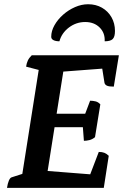

<svg xmlns="http://www.w3.org/2000/svg" viewBox="-20 -908 626 928"><path d="M13.8 0Q17.2 -21.9 22.9 -35.1Q28.5 -48.4 36.1 -50.9L104.7 -72.9L85.5 -52.4L169.6 -585.8L183.3 -565.7L106.1 -585.9Q108.6 -602.6 114.5 -615.4Q120.4 -628.1 133.6 -641H554.6L530 -489.3Q506.4 -489.3 496.7 -494Q487 -498.7 485 -507.7L472.6 -586L484.1 -577L275.9 -561.2L287.9 -574.2L252.3 -349.5L244.3 -358.4H400.8L388.5 -349.5L415.5 -421.2Q429.3 -421.2 442 -418Q454.8 -414.9 464.9 -403.6L439.2 -245Q426.2 -234.2 411.9 -230.8Q397.6 -227.4 385.5 -227.4L379.8 -302.1L391.2 -293.1H234.2L245.2 -302.5L208.6 -71.4L200.6 -82.4L423.3 -64.9L409.3 -47.8L457.4 -173.7Q473.7 -173.7 484.4 -169.4Q495.2 -165.2 505.6 -155L481.6 0ZM405.9 -887.5Q443.4 -887.5 472.7 -870.8Q502.1 -854 518.9 -824.6Q535.7 -795.3 535.7 -758.3Q535.7 -729.9 524.6 -719.1Q513.5 -708.4 485.9 -708.4Q488.3 -748.5 461.6 -775.1Q435 -801.6 391.6 -801.6Q348.4 -801.6 313.2 -775.1Q278.1 -748.5 267.2 -708.4Q249.2 -708.4 238.4 -714Q227.6 -719.5 227.6 -730.3Q227.6 -758.3 243.4 -786.2Q259.2 -814.1 285.1 -837Q311 -859.9 342.6 -873.7Q374.3 -887.5 405.9 -887.5Z"/></svg>

Font: Petrona
Style: Italic
Weight: 400
Italic angle: -9°
Designer: Ringo R. Seeber
Foundry: Ringo R. Seeber
Version: Version 2.001; ttfautohint (v1.8.3)